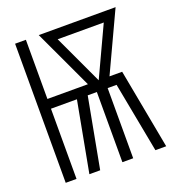

<svg xmlns="http://www.w3.org/2000/svg" viewBox="-124 -769 797 869"><g transform="rotate(-20 275.0 -335.0)"><path d="M45 0V-670H97V-385H292L159 -670H529L396 -385H457L529 0H477L413 -338H370V0H318V-338H274L211 0H159L222 -338H97V0ZM344 -385 455 -623H233Z"/></g></svg>

Font: Lode Dark Term
Style: Regular
Weight: 400
Monospace: yes
Designer: Belleve Invis
Foundry: Belleve Invis
Version: Version 29.2.0